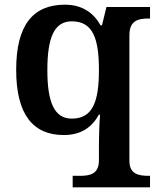

<svg xmlns="http://www.w3.org/2000/svg" viewBox="-20 -566 675 819"><path d="M290 233H620V184H614C570 184 532 176 532 120V-416C532 -478 569 -487 614 -487H620V-536H434L415 -458H409C379 -511 331 -546 257 -546C122 -546 49 -461 49 -268C49 -76 122 10 252 10C328 10 373 -25 402 -77H407C404 -46 402 13 402 46V118C402 176 365 184 321 184H290ZM286 -60C211 -60 182 -131 182 -267C182 -405 211 -475 286 -475C375 -475 402 -405 402 -267C402 -131 375 -60 286 -60Z"/></svg>

Font: Noto Serif Gurmukhi SemiBold
Style: Regular
Weight: 600
Designer: Vaibhav Singh and the Monotype Design Team
Foundry: Monotype Imaging Inc.
Version: Version 2.004